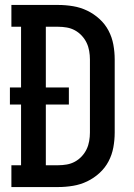

<svg xmlns="http://www.w3.org/2000/svg" viewBox="-20 -755 540 775"><path d="M26 0V-88H65V-333H20V-402H65V-647H26V-735H215Q245 -735 275 -730Q305 -725 332 -712Q359 -699 381.5 -678.5Q404 -658 418 -631.5Q432 -605 437.5 -575Q443 -545 443 -515V-220Q443 -190 437.5 -160Q432 -130 418 -103.5Q404 -77 381.5 -56.5Q359 -36 332 -23Q305 -10 275 -5Q245 0 215 0ZM165 -88H215Q232 -88 249.5 -91Q267 -94 282.5 -102.5Q298 -111 310 -124Q322 -137 329.5 -152.5Q337 -168 340 -185.5Q343 -203 343 -220V-515Q343 -532 340 -549.5Q337 -567 329.5 -582.5Q322 -598 310 -611Q298 -624 282.5 -632.5Q267 -641 249.5 -644Q232 -647 215 -647H165V-402H258V-333H165Z"/></svg>

Font: Iosevka Curly Slab Semibold
Style: Regular
Weight: 600
Monospace: yes
Designer: Belleve Invis
Foundry: Belleve Invis
Version: Version 22.1.2; ttfautohint (v1.8.4)